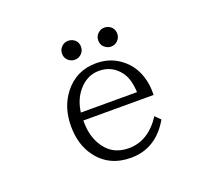

<svg xmlns="http://www.w3.org/2000/svg" viewBox="-125 -910 1250 1104"><g transform="rotate(-20 500.0 -358.0)"><path d="M389.6 -736.3Q402.3 -736.3 414.1 -731Q447.3 -715.3 447.3 -678.2Q447.3 -654.3 430.2 -637.2Q413.1 -620.1 388.7 -620.1Q374 -620.1 361.3 -627.4Q331.1 -644 331.1 -678.7Q331.1 -704.1 350.1 -721.2Q366.2 -736.3 389.6 -736.3ZM611.3 -736.3Q624 -736.3 635.7 -731Q668.9 -714.8 668.9 -678.2Q668.9 -654.3 651.9 -637.2Q634.8 -620.1 610.4 -620.1Q595.7 -620.1 583 -627.4Q552.7 -644 552.7 -678.7Q552.7 -704.1 571.8 -721.2Q587.9 -736.3 611.3 -736.3ZM314.9 -275.4V-267.6Q314.9 -189 346.2 -131.8Q398.4 -36.1 506.8 -36.1Q627 -36.1 707 -159.2L738.8 -127.4Q653.8 20 500.5 20Q365.7 20 292 -81.1Q236.8 -156.7 236.8 -268.1Q236.8 -382.8 298.3 -463.4Q373 -560.1 495.1 -560.1Q580.6 -560.1 644 -511.7Q715.3 -458 736.8 -364.7Q744.6 -331.1 744.6 -295.4V-275.4ZM660.6 -323.2Q656.7 -406.2 624 -449.2Q575.7 -513.2 496.1 -513.2Q421.4 -513.2 368.7 -449.2Q326.7 -398.4 316.9 -323.2Z"/></g></svg>

Font: BIZ UDMincho
Style: Regular
Weight: 400
Monospace: yes
Designer: TypeBank Co., Ltd.
Foundry: Morisawa Inc.
Version: Version 1.06